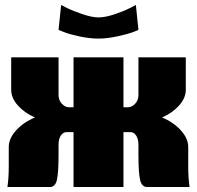

<svg xmlns="http://www.w3.org/2000/svg" viewBox="-20 -750 790 770"><path d="M501 -717.8 524.9 -730 535.2 -629.9Q526.4 -626 510.7 -620.1Q495.1 -614.3 452.9 -604.7Q410.6 -595.2 375 -595.2Q339.4 -595.2 299.3 -603.8Q259.3 -612.3 237.3 -621.1L214.8 -629.9L225.1 -730Q235.4 -724.6 252 -716.3Q268.6 -708 308.3 -694.1Q348.1 -680.2 375 -680.2Q401.9 -680.2 439.2 -692.6Q476.6 -705.1 501 -717.8ZM274.9 -520H475.1V-319.8H493.2Q508.8 -319.8 522 -334Q535.2 -348.1 535.2 -369.1V-520H725.1V-390.1Q725.1 -356.9 698.2 -326.9Q671.4 -296.9 629.9 -278.8Q674.3 -260.7 704.6 -228Q734.9 -195.3 734.9 -160.2V-80.1Q734.9 -36.6 740.2 0H569.8Q548.8 0 542 -27.8Q535.2 -55.7 535.2 -129.9V-169.9Q535.2 -192.4 526.1 -206.3Q517.1 -220.2 502.9 -220.2H475.1V0H274.9V-220.2H247.1Q232.9 -220.2 223.9 -206.3Q214.8 -192.4 214.8 -169.9V-129.9Q214.8 -55.7 208 -27.8Q201.2 0 180.2 0H9.8Q15.1 -36.6 15.1 -80.1V-160.2Q15.1 -195.3 45.4 -228Q75.7 -260.7 120.1 -278.8Q78.6 -296.9 51.8 -326.9Q24.9 -356.9 24.9 -390.1V-520H214.8V-369.1Q214.8 -348.1 228 -334Q241.2 -319.8 256.8 -319.8H274.9Z"/></svg>

Font: Mikodacs
Style: Regular
Weight: 400
Designer: gluk (gluksza@wp.pl)
Foundry: gluk (gluksza@wp.pl)
Version: Version 0.28